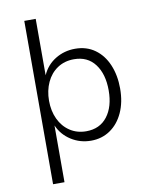

<svg xmlns="http://www.w3.org/2000/svg" viewBox="-97 -768 823 1043"><g transform="rotate(-10 315.0 -246.5)"><path d="M110 -697H173V-386Q197 -440 246 -470Q295 -500 355 -500Q418 -500 464 -467Q510 -434 534.5 -376Q559 -318 559 -245Q559 -170 533 -113Q507 -56 461 -24.5Q415 7 355 7Q295 7 245.5 -24.5Q196 -56 173 -109V204H110ZM496 -246Q496 -336 455 -390.5Q414 -445 339 -445Q287 -445 248 -419Q209 -393 188 -347.5Q167 -302 167 -246Q167 -190 188 -145Q209 -100 248 -74Q287 -48 338 -48Q413 -48 454.5 -102Q496 -156 496 -246Z"/></g></svg>

Font: Hanken Grotesk Light
Style: Regular
Weight: 300
Designer: Alfredo Marco Pradil
Foundry: Hanken Design Co.
Version: Version 3.014